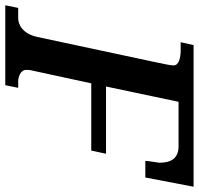

<svg xmlns="http://www.w3.org/2000/svg" viewBox="-44 -721 754 728"><g transform="rotate(90 333.0 -357.0)"><path d="M-11 0H292L302 -49H276C263 -49 234 -57 234 -79C234 -92 234 -93 238 -109L285 -326H540L552 -382H297L355 -657H524C568 -657 586 -630 586 -585C586 -579 579 -543 579 -531H642L677 -714H140L129 -665H160C189 -665 217 -658 217 -638C217 -622 209 -593 203 -561L109 -121C96 -63 60 -49 38 -49H-1Z"/></g></svg>

Font: Noto Serif Semi
Style: Italic
Weight: 600
Italic angle: -12°
Designer: Monotype Design Team
Foundry: Monotype Imaging Inc.
Version: Version 1.901